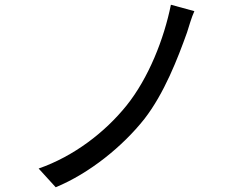

<svg xmlns="http://www.w3.org/2000/svg" viewBox="-20 -768 1040 810"><path d="M589 -266C673 -374 730 -522 769 -631C777 -656 788 -695 800 -721L701 -748C672 -604 607 -439 514 -323C423 -210 292 -109 143 -57L215 22C358 -37 498 -151 589 -266Z"/></svg>

Font: Glow Sans SC Normal Book
Style: Regular
Weight: 500
Designer: Ryoko NISHIZUKA (kana, bopomofo & ideographs); Paul D. Hunt (Latin, Greek & Cyrillic); Sandoll Communications, Soo-young
Version: Version 0.93